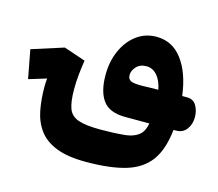

<svg xmlns="http://www.w3.org/2000/svg" viewBox="-174 -457 900 791"><g transform="rotate(15 276.0 -61.5)"><path d="M252.4 225.6Q174.3 225.6 126 206.3Q77.6 187 52 152.3Q26.4 117.7 17.3 71Q8.3 24.4 8.3 -30.3Q8.3 -44.9 10.3 -64.9L-64.9 -42L-87.9 -163.6L47.9 -207L140.1 -175.8Q135.3 -145.5 132.1 -114.7Q128.9 -84 128.9 -51.3Q128.9 1.5 139.4 30.3Q149.9 59.1 181.6 70.3Q213.4 81.5 276.9 81.5Q333 81.5 377.9 77.1Q422.9 72.8 445.3 49.8Q459.5 35.2 464.8 4.9H362.8Q294.4 4.9 266.6 -33Q238.8 -70.8 238.8 -141.6Q238.8 -199.2 259.5 -245.8Q280.3 -292.5 317.1 -320.1Q354 -347.7 401.9 -347.7Q469.7 -347.7 512 -291.5Q554.2 -235.4 566.4 -139.2H586.9Q614.3 -139.2 627 -117.4Q639.6 -95.7 639.6 -68.4Q639.6 -37.6 623.5 -16.4Q607.4 4.9 578.6 4.9H567.9Q559.1 89.4 524.2 137.5Q489.3 185.5 422.9 205.6Q356.4 225.6 252.4 225.6ZM464.8 -138.7Q457.5 -176.8 438.5 -198.2Q419.4 -219.7 393.6 -219.7Q365.2 -219.7 349.9 -202.4Q334.5 -185.1 334.5 -167.5Q334.5 -149.4 347.7 -143.1Q360.8 -136.7 397.9 -137.2Q415 -137.7 431.6 -138.2Q448.2 -138.7 464.8 -138.7Z"/></g></svg>

Font: Cascadia Mono PL
Style: Bold
Weight: 700
Monospace: yes
Designer: Aaron Bell
Foundry: Saja Typeworks
Version: Version 2404.023; ttfautohint (v1.8.4)